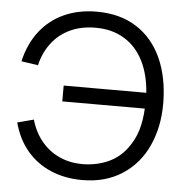

<svg xmlns="http://www.w3.org/2000/svg" viewBox="-53 -786 809 852"><g transform="rotate(5 351.5 -360.0)"><path d="M344.5 15Q266.5 15 203.5 -12Q140.5 -39 97.2 -90.5Q54 -142 35 -214.5L107.5 -233.5Q123 -178.5 156.5 -138Q190 -97.5 236.8 -76.5Q283.5 -55.5 339 -55.5Q340 -55.5 341.5 -55.5Q402 -56.5 452 -78.5Q502 -100.5 535 -144.5Q564.5 -183.5 577.8 -227.8Q591 -272 593.5 -325H226V-395.5H594Q588.5 -476 558 -536.8Q527.5 -597.5 473.2 -630.5Q419 -663.5 346 -663.5Q343.5 -663.5 341.5 -663.5Q280 -663 231.5 -640.2Q183 -617.5 150.5 -575.2Q118 -533 104.5 -475.5L30 -486.5Q48 -565 91.2 -620.8Q134.5 -676.5 199 -705.8Q263.5 -735 344.5 -735Q447.5 -735 520.8 -688.5Q594 -642 632.8 -557.5Q671.5 -473 673 -360Q673 -356 673 -352Q673 -251 635.5 -167.2Q598 -83.5 523 -34.2Q448 15 344.5 15Z"/></g></svg>

Font: Vela Sans
Style: Regular
Weight: 400
Designer: Principal design: Mikhail Sharanda - project Manrope.
Design modification: Ravid Balaliev
Foundry: Mikhail Sharanda
Version: Version 1.001;August 23, 2023;FontCreator 14.0.0.2901 64-bit